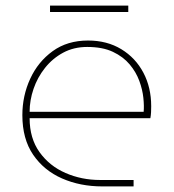

<svg xmlns="http://www.w3.org/2000/svg" viewBox="-20 -667 621 687"><path d="M346 0Q267 0 202 -28.5Q137 -57 98.5 -113.5Q60 -170 60 -255Q60 -324 88 -385Q116 -446 168.5 -484Q221 -522 295 -522Q363 -522 414 -491Q465 -460 493 -407Q521 -354 521 -287Q521 -276 520.5 -265.5Q520 -255 518 -244H86Q86 -172 121.5 -122.5Q157 -73 214.5 -48Q272 -23 338 -23H458V0ZM86 -267H494Q496 -287 493 -316.5Q490 -346 478.5 -377.5Q467 -409 444 -436.5Q421 -464 384 -481.5Q347 -499 292 -499Q244 -499 206 -478.5Q168 -458 141 -424Q114 -390 100 -349Q86 -308 86 -267ZM159 -624V-647H439V-624Z"/></svg>

Font: MuseoModerno Thin Thin
Style: Regular
Weight: 250
Version: Version 1.003